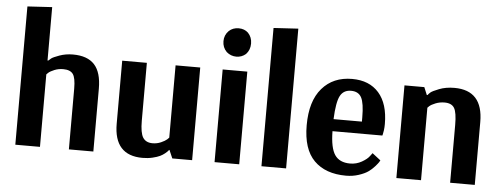

<svg xmlns="http://www.w3.org/2000/svg" viewBox="-50 -887 2694 1032"><g transform="rotate(5 1297.0 -371.5)"><path d="M60 0V-746L193 -754V-466H197Q202 -471 211.5 -478.5Q221 -486 254.5 -498Q288 -510 327 -510Q405 -510 443 -468.5Q481 -427 481 -339V0H349V-328Q349 -386 334 -406.5Q319 -427 281 -427Q256 -427 234 -418Q212 -409 202 -400L193 -391V0Z M747 11Q593 11 593 -160V-500H726V-188Q726 -122 742 -97Q758 -72 794 -72Q818 -72 839.5 -81.5Q861 -91 871 -100L881 -110V-500H1014V0H907L888 -44H886Q884 -42 881 -38Q878 -34 866.5 -24.5Q855 -15 840.5 -8Q826 -1 801 5Q776 11 747 11Z M1202 -575Q1172 -575 1149 -595Q1126 -618 1126 -652Q1126 -685 1149 -708Q1170 -728 1202 -728Q1233 -728 1253 -709Q1275 -686 1275 -652Q1275 -617 1253 -594Q1231 -575 1202 -575ZM1135 0V-500H1268V0Z M1388 0V-746L1521 -754V0Z M1845 11Q1734 11 1672.5 -50.5Q1611 -112 1611 -241Q1611 -371 1671 -440.5Q1731 -510 1833 -510Q1926 -510 1977.5 -451.5Q2029 -393 2029 -284Q2029 -266 2027 -250.5Q2025 -235 2023 -228L2021 -221H1752Q1753 -131 1778.5 -93.5Q1804 -56 1861 -56Q1895 -56 1924 -72.5Q1953 -89 1965 -106L1977 -122L2022 -87Q2020 -83 2016 -76.5Q2012 -70 1997 -53Q1982 -36 1963.5 -23Q1945 -10 1913 0.5Q1881 11 1845 11ZM1752 -286H1905V-309Q1905 -385 1889 -415.5Q1873 -446 1833 -446Q1792 -446 1774 -412Q1756 -378 1752 -286Z M2116 0V-500H2223L2240 -459H2244Q2248 -465 2257.5 -473.5Q2267 -482 2303 -496Q2339 -510 2385 -510Q2539 -510 2539 -339V0H2406V-312Q2406 -379 2391.5 -403Q2377 -427 2339 -427Q2313 -427 2290.5 -418Q2268 -409 2258 -400L2249 -391V0Z"/></g></svg>

Font: Arsenal
Style: Bold
Weight: 700
Designer: Andrij Shevchenko
Foundry: Stairsfor
Version: Version 2.001;PS 002.001;hotconv 1.0.88;makeotf.lib2.5.64775